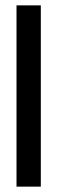

<svg xmlns="http://www.w3.org/2000/svg" viewBox="-20 -695 225 715"><path d="M41.5 0H132V-675H41.5Z"/></svg>

Font: Anybody Condensed
Style: Regular
Weight: 400
Width: 3
Designer: Tyler Finck
Foundry: Etcetera Type Company
Version: Version 1.113;gftools[0.9.25]